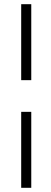

<svg xmlns="http://www.w3.org/2000/svg" viewBox="-20 -694 245 915"><path d="M129 -161H81V201H129ZM129 -674H81V-312H129Z"/></svg>

Font: Libertinus Sans
Style: Regular
Weight: 400
Designer: Philipp H. Poll, Khaled Hosny
Foundry: Caleb Maclennan
Version: Version 7.050;RELEASE